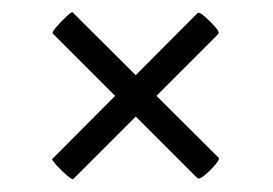

<svg xmlns="http://www.w3.org/2000/svg" viewBox="-20 -344 439 309"><path d="M98 -56Q97 -54 88 -61.5Q79 -69 71 -78Q63 -87 64 -88L298 -323Q301 -325 310 -317Q319 -309 326.5 -300.5Q334 -292 331 -289ZM65 -290Q63 -292 71 -301Q79 -310 87.5 -318Q96 -326 97 -324L332 -90Q334 -88 326.5 -79Q319 -70 310 -62.5Q301 -55 298 -57Z"/></svg>

Font: Cormorant Light
Style: Italic
Weight: 300
Italic angle: -10°
Designer: Christian Thalmann (Catharsis Fonts)
Foundry: Catharsis Fonts
Version: Version 4.000